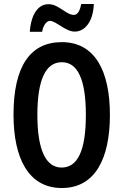

<svg xmlns="http://www.w3.org/2000/svg" viewBox="-20 -936 620 966"><path d="M130 -776H192C197 -809 215 -831 231 -831C262 -831 309 -777 356 -777C406 -777 449 -826 452 -916H389C383 -886 372 -861 352 -861C312 -861 276 -915 224 -915C159 -915 133 -838 130 -776ZM533 -358C533 -577 459 -724 291 -724C131 -724 48 -601 48 -359C48 -142 122 10 291 10C459 10 533 -139 533 -358ZM168 -358C168 -533 209 -623 291 -623C371 -623 412 -536 412 -358C412 -179 371 -93 290 -93C210 -93 168 -183 168 -358Z"/></svg>

Font: Noto Sans Gujarati ExtraCondensed SemiBold
Style: Regular
Weight: 600
Width: 2
Designer: Jelle Bosma - Monotype Design Team, Universal Thirst
Foundry: Monotype Imaging Inc.
Version: Version 2.106